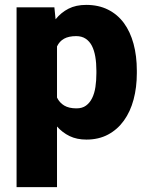

<svg xmlns="http://www.w3.org/2000/svg" viewBox="-20 -558 603 781"><path d="M536.6 -260.3Q536.6 -202.6 523.4 -153.3Q510.3 -104 484.1 -67.6Q458 -31.2 419.7 -10.7Q381.3 9.8 331.5 9.8Q292.5 9.8 263.2 -4.4Q233.9 -18.6 211.9 -43.5V203.1H47.4V-528.3H201.2L206.1 -479.5Q228.5 -507.3 258.8 -522.7Q289.1 -538.1 330.6 -538.1Q380.9 -538.1 419.4 -518.8Q458 -499.5 483.9 -464.4Q509.8 -429.2 523.2 -379.9Q536.6 -330.6 536.6 -270.5ZM372.1 -270.5Q372.1 -301.3 367.7 -327.1Q363.3 -353 353.8 -371.6Q344.2 -390.1 328.4 -400.6Q312.5 -411.1 290 -411.1Q259.8 -411.1 240.7 -400.6Q221.7 -390.1 211.9 -369.1V-161.1Q222.2 -140.1 241.2 -128.7Q260.3 -117.2 291 -117.2Q314.5 -117.2 329.8 -128.4Q345.2 -139.6 354.7 -158.9Q364.3 -178.2 368.2 -204.3Q372.1 -230.5 372.1 -260.3Z"/></svg>

Font: RobotoDraft
Style: Black
Weight: 900
Designer: Google
Version: Version 2.000980w3; 2014; ttfautohint (v1.1) -l 5 -r 24 -G 4